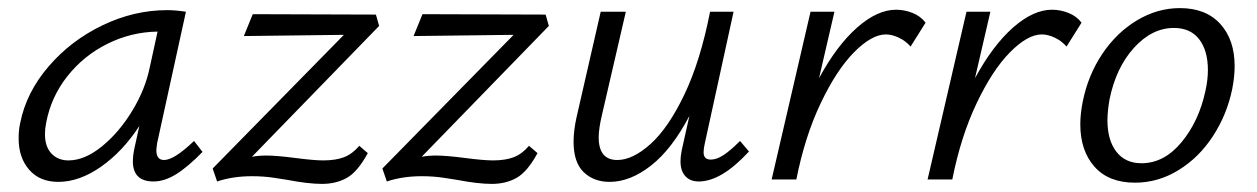

<svg xmlns="http://www.w3.org/2000/svg" viewBox="-20 -443 3103 474"><path d="M26 -101Q26 -123 30 -140Q45 -215 100 -279Q155 -343 233 -380.5Q311 -418 393 -418Q413 -418 439 -414L368 -90Q366 -76 366 -72Q366 -48 385 -48Q410 -48 459 -95L480 -68Q444 -31 415 -13Q386 5 359 5Q308 5 308 -45Q308 -58 311 -73L324 -132Q283 -69 229.5 -31.5Q176 6 124 6Q78 6 52 -24Q26 -54 26 -101ZM350 -278 369 -365Q304 -364 245.5 -335Q187 -306 146.5 -255Q106 -204 94 -140Q91 -125 91 -112Q91 -81 107 -64Q123 -47 149 -47Q189 -47 231.5 -81.5Q274 -116 306.5 -169.5Q339 -223 350 -278Z M689 1Q683 0 657 -4Q631 -8 602 -8Q555 -8 516 5L505 -27L829 -357L582 -354L604 -408L908 -407L916 -379L602 -56Q619 -59 637 -59Q663 -59 709 -53Q755 -47 778 -47Q809 -47 829.5 -55Q850 -63 867 -83L888 -65Q863 -19 836.5 -4Q810 11 775 11Q741 11 689 1Z M1108 1Q1102 0 1076 -4Q1050 -8 1021 -8Q974 -8 935 5L924 -27L1248 -357L1001 -354L1023 -408L1327 -407L1335 -379L1021 -56Q1038 -59 1056 -59Q1082 -59 1128 -53Q1174 -47 1197 -47Q1228 -47 1248.5 -55Q1269 -63 1286 -83L1307 -65Q1282 -19 1255.5 -4Q1229 11 1194 11Q1160 11 1108 1Z M1396 -93Q1396 -120 1403 -152L1463 -414H1525L1466 -159Q1458 -125 1458 -104Q1458 -48 1504 -48Q1542 -48 1586 -87.5Q1630 -127 1669.5 -209.5Q1709 -292 1733 -414H1791L1720 -89Q1717 -76 1717 -67Q1717 -49 1735 -49Q1749 -49 1766 -60Q1783 -71 1807 -95L1829 -69Q1761 5 1705 5Q1684 5 1672 -8Q1660 -21 1660 -45Q1660 -57 1663 -72L1682 -157Q1639 -75 1587.5 -34.5Q1536 6 1485 6Q1446 6 1421 -18Q1396 -42 1396 -93Z M1981 -414H2040L2002 -250Q2046 -331 2096 -375Q2146 -419 2192 -419Q2213 -419 2233 -411Q2253 -403 2265 -387L2228 -328Q2216 -342 2199 -350Q2182 -358 2167 -358Q2132 -358 2088.5 -314Q2045 -270 2006 -188Q1967 -106 1946 0H1885Z M2366 -414H2425L2387 -250Q2431 -331 2481 -375Q2531 -419 2577 -419Q2598 -419 2618 -411Q2638 -403 2650 -387L2613 -328Q2601 -342 2584 -350Q2567 -358 2552 -358Q2517 -358 2473.5 -314Q2430 -270 2391 -188Q2352 -106 2331 0H2270Z M2647 -136Q2647 -162 2653 -192Q2666 -257 2701 -309.5Q2736 -362 2786.5 -392.5Q2837 -423 2893 -423Q2957 -423 2992.5 -384Q3028 -345 3028 -280Q3028 -253 3022 -223Q3009 -160 2974.5 -107Q2940 -54 2889.5 -23Q2839 8 2782 8Q2717 8 2682 -31.5Q2647 -71 2647 -136ZM2956 -219Q2962 -246 2962 -270Q2962 -318 2940.5 -346Q2919 -374 2878 -374Q2824 -374 2779.5 -325Q2735 -276 2719 -197Q2714 -167 2714 -146Q2714 -97 2736 -68.5Q2758 -40 2798 -40Q2854 -40 2897 -92Q2940 -144 2956 -219Z"/></svg>

Font: LXGW Bright GB
Style: Italic
Weight: 400
Italic angle: -12°
Designer: Christian Thalmann (Catharsis Fonts)
Foundry: LXGW / Christian Thalmann (Catharsis Fonts) / Fontworks Inc.
Version: Version 5.510